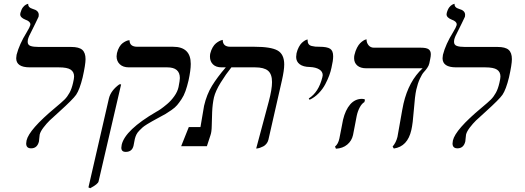

<svg xmlns="http://www.w3.org/2000/svg" viewBox="-20 -766 2749 1006"><path d="M126 -558.1Q125 -554.2 125 -546.9Q125 -530.8 139.6 -525.4Q154.3 -520 183.1 -520H353Q394 -520 411.1 -504.9Q428.2 -489.7 428.2 -456.1Q428.2 -428.2 413.1 -360.8Q397.5 -296.9 378.9 -269.5Q362.3 -245.6 292 -182.1L240.2 -134.8Q224.1 -119.1 208 -98.1Q191.9 -77.1 188 -61Q186.5 -52.7 185.8 -41.3Q185.1 -29.8 184.1 -24.9Q175.3 11.2 143.1 11.2Q117.2 11.2 117.2 -14.2Q117.2 -18.1 119.1 -29.8Q132.3 -87.4 269 -201.2Q303.7 -230 318.4 -244.6Q333 -259.3 344.2 -279.8Q355.5 -299.8 362.8 -332Q368.2 -355 368.2 -365.2Q368.2 -389.2 350.3 -401.1Q332.5 -413.1 288.1 -413.1H136.2Q64.9 -413.1 64.9 -460.9Q64.9 -467.3 66.9 -479Q81.1 -534.2 120.1 -597.2Q136.2 -624 138.2 -632.8Q139.2 -634.8 139.2 -638.2Q139.2 -653.8 112.8 -663.1Q85.9 -673.8 85.9 -690.9Q85.9 -691.9 86.4 -694.3Q86.9 -696.8 86.9 -698.2Q89.4 -707.5 92.8 -715.1Q96.2 -722.7 99.9 -727.3Q103.5 -731.9 107.4 -735.6Q111.3 -739.3 115.2 -741.2L121.1 -744.1Q124 -745.1 126 -745.6L127.9 -746.1Q126 -726.6 151.9 -719.2Q183.1 -710.9 183.1 -688Q183.1 -682.1 182.1 -678.2Q181.2 -675.8 164.8 -642.1Q148.4 -608.4 145 -602.1Q129.9 -574.7 126 -558.1Z M686.5 -38.1Q685.5 -35.6 683.6 -23.2Q681.6 -10.7 679.7 -2.9Q672.4 29.8 638.7 29.8Q615.7 29.8 615.7 7.8Q615.7 3.9 617.7 -7.8Q635.7 -85 798.8 -180.2Q807.6 -184.6 821.8 -194.3Q835.9 -204.1 856.2 -221.2Q876.5 -238.3 893.3 -262Q910.2 -285.6 915.5 -310.1Q922.4 -345.2 922.4 -356.9Q922.4 -413.1 856.4 -413.1H654.8Q625 -413.1 607.9 -429.2Q590.8 -445.3 590.8 -471.2Q590.8 -476.1 592.8 -487.8Q597.2 -506.3 605.5 -520Q613.8 -533.7 622.6 -540Q631.3 -546.4 639.6 -550.3Q647.9 -554.2 653.3 -554.7L658.7 -555.2Q658.7 -521 699.7 -521H886.7Q979.5 -521 979.5 -431.2Q979.5 -397.9 967.8 -344.2Q960.4 -313 951.9 -288.8Q943.4 -264.6 930.9 -246.1Q918.5 -227.5 908 -215.1Q897.5 -202.6 878.7 -189.5Q859.9 -176.3 847.2 -168.9Q834.5 -161.6 808.6 -147.9Q785.2 -135.3 776.9 -130.4L751 -115.2Q733.9 -104.5 726.8 -98.1Q719.7 -91.8 709.7 -81.5Q699.7 -71.3 694.6 -60.8Q689.5 -50.3 686.5 -38.1ZM452.6 220.2 443.4 215.8 550.8 -251Q561 -292 605.5 -324.2H614.7L496.6 184.1Q494.1 198.2 452.6 220.2Z M1322.3 12.2 1388.2 -233.9Q1405.3 -297.9 1405.3 -335.9Q1405.3 -377.9 1384.3 -395.5Q1363.3 -413.1 1316.4 -413.1H1192.4Q1163.6 -377.4 1136.5 -333.5Q1109.4 -289.6 1101.1 -255.9Q1093.3 -220.7 1091.6 -179.2Q1089.8 -137.7 1089.4 -106.2Q1088.9 -74.7 1083 -58.1L1064 0H929.2L969.2 -100.1H1030.3Q1048.3 -209 1049.3 -211.9Q1063 -271 1090.8 -316.4Q1118.7 -361.8 1163.1 -413.1H1141.1Q1111.8 -413.1 1095.9 -428.7Q1080.1 -444.3 1080.1 -469.2Q1080.1 -480 1082 -486.8Q1086.4 -504.4 1094.5 -518.1Q1102.5 -531.7 1111.3 -538.8Q1120.1 -545.9 1128.4 -550.3Q1136.7 -554.7 1142.1 -555.7L1147 -557.1Q1147 -521 1187 -521H1313Q1399.4 -521 1434.3 -501.5Q1469.2 -481.9 1469.2 -428.2Q1469.2 -397.9 1457 -344.2L1386.2 -33.2Q1383.3 -21.5 1375.7 -12.5Q1368.2 -3.4 1359.4 1Q1350.6 5.4 1342.3 8.3Q1333.5 11.2 1327.6 11.7Z M1602.1 -243.2 1597.7 -250Q1649.4 -282.7 1668.9 -360.8Q1670.9 -368.7 1670.9 -372.1Q1670.9 -391.1 1652.8 -402.3Q1634.8 -413.6 1603 -415Q1568.8 -415.5 1550.3 -429.4Q1531.7 -443.4 1531.7 -467.8Q1531.7 -473.1 1533.7 -486.8Q1538.1 -505.4 1545.9 -519.8Q1553.7 -534.2 1561.3 -541.3Q1568.8 -548.3 1575.9 -552.7Q1583 -557.1 1587.4 -558.1L1591.8 -559.1V-554.2Q1591.8 -542.5 1596.9 -535.2Q1602.1 -527.8 1613 -525.1Q1624 -522.5 1631.8 -521.7Q1639.6 -521 1653.8 -521Q1693.4 -521 1709.5 -510.7Q1725.6 -500.5 1725.6 -471.2Q1725.6 -448.2 1716.8 -411.1Q1712.9 -392.1 1705.3 -371.3Q1697.8 -350.6 1684.6 -325.2Q1671.4 -299.8 1649.9 -277.6Q1628.4 -255.4 1602.1 -243.2Z M2161.1 -295.9Q2153.8 -262.7 2148.4 -190.4Q2143.1 -118.2 2135.3 -85Q2115.7 2 2043.5 12.2L2037.1 2Q2055.2 -19 2062.5 -48.8Q2066.4 -66.9 2077.6 -133.8Q2088.9 -199.7 2094.2 -223.1Q2121.6 -341.3 2194.3 -408.2H1899.4Q1868.7 -408.2 1852.1 -422.6Q1835.4 -437 1835.4 -460.9Q1835.4 -473.1 1837.4 -479Q1842.3 -500 1850.6 -515.9Q1858.9 -531.7 1867.2 -539.8Q1875.5 -547.9 1883.1 -552.7Q1890.6 -557.6 1895.5 -558.6L1900.4 -560.1Q1900.4 -542 1910.9 -529.1Q1921.4 -516.1 1939.5 -516.1H2185.5Q2214.4 -516.1 2225.8 -507.8Q2237.3 -499.5 2237.3 -481.9Q2237.3 -471.2 2234.4 -458L2229.5 -434.1Q2226.6 -421.4 2218 -409.4Q2209.5 -397.5 2200.4 -387.7Q2191.4 -377.9 2180.2 -354Q2168.9 -330.1 2161.1 -295.9ZM1849.1 -159.2Q1846.7 -149.4 1839.4 -108.4Q1832 -67.4 1829.6 -58.1Q1822.8 -27.8 1799.3 -8.3Q1775.9 11.2 1740.2 13.2L1735.4 2Q1752.4 -11.7 1758.3 -41L1768.1 -90.8L1777.3 -138.2Q1789.6 -189.9 1814.9 -219Q1840.3 -248 1876.5 -248Q1887.2 -248 1892.6 -244.1L1889.2 -231Q1876 -223.6 1865.2 -203.9Q1854.5 -184.1 1849.1 -159.2Z M2359.9 -558.1Q2358.9 -554.2 2358.9 -546.9Q2358.9 -530.8 2373.5 -525.4Q2388.2 -520 2417 -520H2586.9Q2627.9 -520 2645 -504.9Q2662.1 -489.7 2662.1 -456.1Q2662.1 -428.2 2647 -360.8Q2631.3 -296.9 2612.8 -269.5Q2596.2 -245.6 2525.9 -182.1L2474.1 -134.8Q2458 -119.1 2441.9 -98.1Q2425.8 -77.1 2421.9 -61Q2420.4 -52.7 2419.7 -41.3Q2418.9 -29.8 2418 -24.9Q2409.2 11.2 2377 11.2Q2351.1 11.2 2351.1 -14.2Q2351.1 -18.1 2353 -29.8Q2366.2 -87.4 2502.9 -201.2Q2537.6 -230 2552.2 -244.6Q2566.9 -259.3 2578.1 -279.8Q2589.4 -299.8 2596.7 -332Q2602.1 -355 2602.1 -365.2Q2602.1 -389.2 2584.2 -401.1Q2566.4 -413.1 2522 -413.1H2370.1Q2298.8 -413.1 2298.8 -460.9Q2298.8 -467.3 2300.8 -479Q2314.9 -534.2 2354 -597.2Q2370.1 -624 2372.1 -632.8Q2373 -634.8 2373 -638.2Q2373 -653.8 2346.7 -663.1Q2319.8 -673.8 2319.8 -690.9Q2319.8 -691.9 2320.3 -694.3Q2320.8 -696.8 2320.8 -698.2Q2323.2 -707.5 2326.7 -715.1Q2330.1 -722.7 2333.7 -727.3Q2337.4 -731.9 2341.3 -735.6Q2345.2 -739.3 2349.1 -741.2L2355 -744.1Q2357.9 -745.1 2359.9 -745.6L2361.8 -746.1Q2359.9 -726.6 2385.7 -719.2Q2417 -710.9 2417 -688Q2417 -682.1 2416 -678.2Q2415 -675.8 2398.7 -642.1Q2382.3 -608.4 2378.9 -602.1Q2363.8 -574.7 2359.9 -558.1Z"/></svg>

Font: Linux Libertine G
Style: Italic
Weight: 400
Italic angle: -12°
Designer: Philipp H. Poll
Foundry: Philipp H. Poll
Version: Version 5.1.3